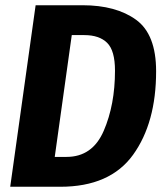

<svg xmlns="http://www.w3.org/2000/svg" viewBox="-20 -713 630 733"><path d="M576 -441Q576 -244 488 -122Q400 0 210 0H19L116 -693H295Q423 -693 499.5 -637.5Q576 -582 576 -441ZM254 -579 189 -114H234Q333 -114 376 -213.5Q419 -313 419 -443Q419 -520 389 -549.5Q359 -579 302 -579Z"/></svg>

Font: Fira Sans Condensed
Style: Bold Italic
Weight: 700
Width: 3
Italic angle: -8°
Designer: Carrois Corporate & Edenspiekermann AG
Foundry: Carrois Corporate GbR & Edenspiekermann AG
Version: Version 4.203